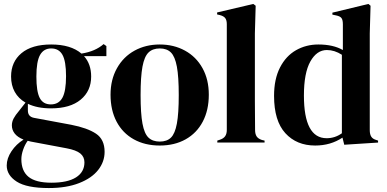

<svg xmlns="http://www.w3.org/2000/svg" viewBox="-20 -721 1956 971"><path d="M518 -437H405Q441 -397 441 -334Q441 -261 388 -217Q335 -173 238 -173Q169 -173 121 -196V-162Q121 -131 152 -125L340 -90Q422 -74 465.5 -45Q509 -16 509 47Q509 97 476.5 138.5Q444 180 380 205Q316 230 227 230Q115 230 64.5 197.5Q14 165 14 116Q14 80 38 44Q62 8 99 -15Q69 -27 54.5 -45.5Q40 -64 40 -87Q40 -105 49 -122Q58 -139 76 -160L109 -202Q73 -223 54.5 -256.5Q36 -290 36 -334Q36 -408 88.5 -452Q141 -496 239 -496Q338 -496 392 -450Q462 -461 504 -498L518 -488ZM314 -336Q314 -411 296 -443.5Q278 -476 239 -476Q201 -476 182.5 -443Q164 -410 164 -334Q164 -258 181 -225.5Q198 -193 237 -193Q277 -193 295.5 -226.5Q314 -260 314 -336ZM120 -9Q106 10 97 36Q88 62 88 84Q88 144 124.5 173.5Q161 203 240 203Q322 203 364.5 176Q407 149 407 100Q407 72 386 55Q365 38 317 29L136 -5Q126 -7 120 -9Z M539 -242Q539 -318 571.5 -376Q604 -434 660.5 -465Q717 -496 788 -496Q859 -496 915.5 -465Q972 -434 1004 -376.5Q1036 -319 1036 -242Q1036 -164 1005.5 -106Q975 -48 919 -16.5Q863 15 788 15Q713 15 656.5 -16.5Q600 -48 569.5 -106Q539 -164 539 -242ZM884 -240Q884 -333 874.5 -384Q865 -435 844.5 -455.5Q824 -476 788 -476Q752 -476 731 -455.5Q710 -435 700.5 -384Q691 -333 691 -240Q691 -147 700.5 -96Q710 -45 731 -25Q752 -5 788 -5Q824 -5 844.5 -25Q865 -45 874.5 -96Q884 -147 884 -240Z M1079 -10 1091 -14Q1110 -20 1118.5 -32Q1127 -44 1127 -64V-210V-599Q1127 -619 1119 -629.5Q1111 -640 1091 -645L1078 -648V-658L1261 -701L1273 -692L1269 -552V-210L1270 -64Q1270 -43 1278 -31Q1286 -19 1305 -13L1318 -10V0H1079Z M1366 -236Q1366 -321 1396 -379.5Q1426 -438 1477 -467Q1528 -496 1590 -496Q1665 -496 1714 -468V-598Q1714 -620 1707 -629.5Q1700 -639 1680 -643L1661 -647V-657L1843 -701L1854 -692L1850 -552V-63Q1850 -42 1857.5 -30Q1865 -18 1883 -13L1892 -10V0L1721 11L1712 -25Q1652 15 1574 15Q1480 15 1423 -47.5Q1366 -110 1366 -236ZM1709 -47V-444Q1672 -468 1633 -468Q1582 -468 1549.5 -410Q1517 -352 1517 -238Q1517 -22 1632 -22Q1674 -22 1709 -47Z"/></svg>

Font: DeepMind Serif Display
Style: Regular
Weight: 800
Designer: Frank Grießhammer / Modifications: Colophon Foundry
Foundry: Colophon Foundry
Version: Version 5.002